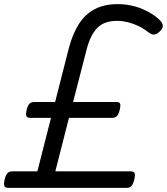

<svg xmlns="http://www.w3.org/2000/svg" viewBox="-39 -910 809 930"><path d="M1 0Q-16 0 -18.5 -11Q-21 -22 -16 -43Q-10 -66 -1 -73Q8 -80 21 -80H142L208 -339H108Q93 -339 89 -347.5Q85 -356 90 -378Q96 -401 104.5 -408.5Q113 -416 128 -416H228L295 -679Q313 -746 343 -793.5Q373 -841 419.5 -865.5Q466 -890 531 -890Q595 -890 651.5 -866Q708 -842 739 -808Q750 -796 749.5 -783Q749 -770 733 -756Q718 -742 705.5 -742.5Q693 -743 678 -755Q645 -781 604.5 -795Q564 -809 528 -809Q466 -809 432.5 -775Q399 -741 381 -672L315 -416H524Q539 -416 542.5 -408.5Q546 -401 541 -378Q535 -356 527 -347.5Q519 -339 504 -339H295L229 -80H594Q608 -80 612.5 -72Q617 -64 612 -43Q607 -21 599 -10.5Q591 0 574 0Z"/></svg>

Font: Playwrite IS
Style: Regular
Weight: 400
Designer: Veronika Burian, José Scaglione
Foundry: TypeTogether
Version: Version 1.002